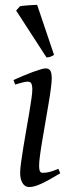

<svg xmlns="http://www.w3.org/2000/svg" viewBox="-20 -732 286 772"><path d="M222.2 -35.2Q199.2 -21.5 180.9 -11.2Q162.6 -1 147.5 6.1Q132.3 13.2 120.1 16.6Q107.9 20 97.2 20Q80.6 20 70.8 4.6Q61 -10.7 61 -37.1Q61 -51.8 64.7 -78.9Q68.4 -106 73.7 -138.9Q79.1 -171.9 85.4 -207.8Q91.8 -243.7 97.2 -276.1Q102.5 -308.6 106.2 -333.7Q109.9 -358.9 109.9 -371.1Q109.9 -382.3 108.4 -388.9Q106.9 -395.5 104.5 -398.7Q102.1 -401.9 98.1 -402.8Q94.2 -403.8 89.8 -403.8Q85.9 -403.8 77.9 -402.1Q69.8 -400.4 61.5 -397.9Q52.2 -395.5 41 -392.1L34.2 -410.2Q54.7 -419.4 75 -428Q95.2 -436.5 112.8 -442.9Q130.4 -449.2 143.6 -453.1Q156.7 -457 163.1 -457Q176.8 -457 182.4 -447.8Q188 -438.5 188 -416Q188 -401.9 184.3 -374.3Q180.7 -346.7 174.8 -312.5Q168.9 -278.3 162.6 -241Q156.2 -203.6 150.4 -169.4Q144.5 -135.3 140.9 -107.7Q137.2 -80.1 137.2 -65.9Q137.2 -50.8 140.4 -43.9Q143.6 -37.1 151.9 -37.1Q167 -37.1 180.9 -41Q194.8 -44.9 214.8 -53.2ZM197.3 -511.2Q187.5 -505.4 181.6 -503.4Q175.8 -501.5 167 -501L44.9 -689.5L60.5 -707Q66.4 -708 75.4 -709Q84.5 -710 94.5 -710.7Q104.5 -711.4 113.8 -711.9Q123 -712.4 129.4 -712.4Z"/></svg>

Font: Gentium Plus Viet
Style: Italic
Weight: 400
Italic angle: -8°
Designer: J. Victor Gaultney, Annie Olsen, Iska Routamaa, Becca Hirsbrunner
Foundry: SIL International
Version: Version 5.000